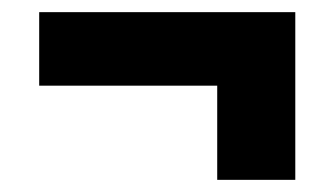

<svg xmlns="http://www.w3.org/2000/svg" viewBox="-20 -390 550 316"><path d="M466 -325.5V-94H337.5V-325.5ZM466 -249H44.5V-370H466Z"/></svg>

Font: Anek Malayalam
Style: Bold
Weight: 700
Version: Version 1.003